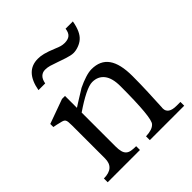

<svg xmlns="http://www.w3.org/2000/svg" viewBox="-182 -798 927 927"><g transform="rotate(-45 281.5 -334.0)"><path d="M305.2 -635.3Q319.8 -628.9 331.5 -625.5Q343.3 -622.1 356 -622.1Q379.4 -622.1 392.1 -632.8Q404.8 -643.6 407.7 -668H457.5Q446.8 -606 418 -582Q405.8 -571.3 387.5 -564.5Q369.1 -557.6 352.1 -557.6Q343.3 -557.6 332.3 -560.1Q321.3 -562.5 309.8 -566.2Q298.3 -569.8 287.4 -573.7Q276.4 -577.6 267.6 -580.6Q243.2 -589.4 228 -593.8Q212.9 -598.1 197.8 -598.1Q180.2 -598.1 168 -586.7Q155.8 -575.2 151.4 -550.8H105.5Q125 -660.2 210.4 -660.2Q218.8 -660.2 227.8 -659.2Q236.8 -658.2 248.3 -655.3Q259.8 -652.3 273.7 -647.5Q287.6 -642.6 305.2 -635.3ZM549.8 0H314.9V-25.9Q359.4 -27.3 376.5 -46.4Q398.9 -67.9 398.9 -284.7Q398.9 -339.8 377.2 -367.4Q355.5 -395 316.4 -395Q295.9 -395 259.5 -377Q223.1 -358.9 176.3 -326.7V-96.7Q176.3 -73.7 180.2 -59.8Q184.1 -45.9 192.6 -38.3Q201.2 -30.8 214.6 -28.3Q228 -25.9 247.6 -25.9V0H27.3V-25.9Q99.6 -25.9 99.6 -90.3V-315.4Q99.6 -330.6 98.6 -339.6Q97.7 -348.6 94.5 -353.5Q91.3 -358.4 85.4 -360.8Q79.6 -363.3 70.3 -365.2Q60.5 -367.7 50.3 -370.1Q40 -372.6 30.3 -374V-395L155.8 -440.4H176.3V-358.9Q183.6 -363.8 197 -372.3Q210.4 -380.9 224.1 -389.2Q237.8 -397.5 248.3 -404.1Q258.8 -410.6 260.3 -411.6Q288.6 -425.3 314 -433.3Q339.4 -441.4 357.9 -441.4Q417.5 -441.4 446 -401.1Q474.6 -360.8 474.6 -278.3Q474.6 -222.2 472.4 -170.4Q470.2 -118.7 467.8 -71.3V-69.8Q467.8 -68.8 467.5 -68.4Q467.3 -67.9 467.3 -67.4V-63Q467.3 -45.4 481.2 -35.6Q495.1 -25.9 523.9 -25.9H549.8Z"/></g></svg>

Font: HM XNiloofar
Style: Regular
Weight: 400
Designer: Hossein Movahhedian
Version: Version 2.8, 2015